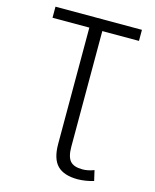

<svg xmlns="http://www.w3.org/2000/svg" viewBox="-138 -823 928 1146"><g transform="rotate(15 326.5 -249.5)"><path d="M287.1 -662.1H59.6V-730.5H593.8V-662.1H367.2V52.7Q367.2 114.3 389.6 140.1Q412.1 166 465.8 166Q500 166 537.1 151.4L551.8 214.8Q503.9 229.5 454.1 230.5Q368.2 230.5 327.6 189.5Q287.1 148.4 287.1 56.6Z"/></g></svg>

Font: Mgen+ 1c regular
Style: Regular
Weight: 400
Designer: [Source Han Sans]
Ryoko NISHIZUKA  (kana & ideographs); Paul D. Hunt (Latin, Greek & Cyrillic); Wenlong ZHANG  (bopomofo
Version: Version 1.059.20150602